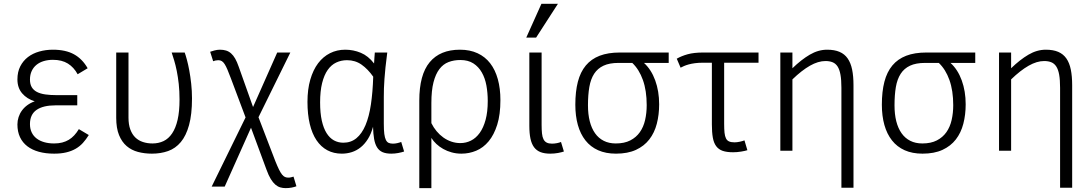

<svg xmlns="http://www.w3.org/2000/svg" viewBox="-20 -786 5695 1001"><path d="M442.9 -82Q428.7 -59.1 412.4 -41Q396 -22.9 374.5 -10.5Q353 2 325.4 8.5Q297.9 15.1 262.2 15.1Q218.3 15.1 182.9 5.4Q147.5 -4.4 122.6 -23.4Q97.7 -42.5 84.2 -71Q70.8 -99.6 70.8 -137.2Q70.8 -156.7 76.9 -175.5Q83 -194.3 94.7 -210.2Q106.4 -226.1 123.3 -238.3Q140.1 -250.5 161.1 -257.8Q120.1 -270.5 95.5 -299.3Q70.8 -328.1 70.8 -372.1Q70.8 -411.1 85.7 -440.2Q100.6 -469.2 125.7 -488.5Q150.9 -507.8 184.6 -517.3Q218.3 -526.9 255.9 -526.9Q322.3 -526.9 365.7 -502.9Q409.2 -479 437 -430.2L384.8 -398.9Q365.2 -435.1 334 -454.6Q302.7 -474.1 255.9 -474.1Q230 -474.1 208 -467.5Q186 -460.9 170.2 -448Q154.3 -435.1 145.3 -415.8Q136.2 -396.5 136.2 -371.1Q136.2 -347.2 145.5 -331.5Q154.8 -315.9 172.6 -306.6Q190.4 -297.4 216.1 -293.7Q241.7 -290 274.9 -290H382.8V-236.8H270Q204.6 -236.8 170.4 -212.9Q136.2 -189 136.2 -139.2Q136.2 -114.3 145.3 -95.5Q154.3 -76.7 170.9 -64Q187.5 -51.3 210.7 -44.7Q233.9 -38.1 262.2 -38.1Q285.6 -38.1 304.4 -43Q323.2 -47.9 338.6 -57.1Q354 -66.4 366.9 -80.3Q379.9 -94.2 391.1 -112.8Z M585.9 -512.2H649.9V-172.9Q649.9 -136.7 659.4 -111.1Q668.9 -85.4 685.5 -69.3Q702.1 -53.2 725.1 -45.7Q748 -38.1 774.9 -38.1Q806.6 -38.1 832.8 -50.5Q858.9 -63 877.4 -90.6Q896 -118.2 906 -161.6Q916 -205.1 916 -267.1Q916 -311 911.9 -348.4Q907.7 -385.7 901.6 -416Q895.5 -446.3 888.2 -470.5Q880.9 -494.6 875 -512.2H942.9Q947.8 -499 954.3 -474.9Q960.9 -450.7 966.8 -418.9Q972.7 -387.2 976.8 -349.9Q981 -312.5 981 -272.9Q981 -189.5 965.6 -133.8Q950.2 -78.1 922.6 -45.2Q895 -12.2 856.4 1.5Q817.9 15.1 772 15.1Q733.4 15.1 699.5 6.1Q665.5 -2.9 640.4 -24.4Q615.2 -45.9 600.6 -81.8Q585.9 -117.7 585.9 -171.9Z M1260.3 -173.8 1183.6 -377.9Q1173.3 -404.8 1165.8 -422.9Q1158.2 -440.9 1151.1 -451.9Q1144 -462.9 1136.2 -467.5Q1128.4 -472.2 1117.7 -472.2Q1111.3 -472.2 1103.3 -470.5Q1095.2 -468.8 1091.3 -466.8L1075.7 -516.1Q1083 -519 1097.9 -522.9Q1112.8 -526.9 1126.5 -526.9Q1144.5 -526.9 1158.7 -522.5Q1172.9 -518.1 1184.6 -507.8Q1196.3 -497.6 1206.1 -480.5Q1215.8 -463.4 1224.6 -438L1299.3 -228L1425.3 -512.2H1493.7L1327.6 -174.8L1415.5 54.2Q1426.3 81.1 1434.6 97.9Q1442.9 114.7 1450.4 124Q1458 133.3 1465.8 136.7Q1473.6 140.1 1483.4 140.1Q1490.2 140.1 1497.3 138.4Q1504.4 136.7 1510.3 134.8L1525.4 185.1Q1515.6 189 1501 191.9Q1486.3 194.8 1469.2 194.8Q1454.6 194.8 1441.2 190.9Q1427.7 187 1415.5 176.5Q1403.3 166 1391.8 147.5Q1380.4 128.9 1369.6 99.1L1288.6 -120.1L1151.4 187H1083.5Z M2086.9 3.9Q2074.2 8.3 2056.2 11.7Q2038.1 15.1 2020 15.1Q1992.2 15.1 1974.1 7.1Q1956.1 -1 1945.6 -18.1Q1935.1 -35.2 1930.4 -61.8Q1925.8 -88.4 1924.8 -125Q1915 -88.4 1898.4 -61.8Q1881.8 -35.2 1860.6 -18.1Q1839.4 -1 1814.2 7.1Q1789.1 15.1 1762.2 15.1Q1719.7 15.1 1686.5 -2.7Q1653.3 -20.5 1630.1 -54.9Q1606.9 -89.4 1595 -139.6Q1583 -189.9 1583 -254.9Q1583 -320.3 1597.7 -370.8Q1612.3 -421.4 1638.4 -456.1Q1664.6 -490.7 1700.7 -508.8Q1736.8 -526.9 1779.8 -526.9Q1822.3 -526.9 1861.1 -510.7Q1899.9 -494.6 1930.2 -455.1Q1931.2 -470.7 1932.1 -485.8Q1933.1 -501 1934.1 -512.2H1999Q1993.2 -467.8 1989.7 -434.6Q1986.3 -401.4 1984.4 -374.8Q1982.4 -348.1 1981.7 -325.7Q1981 -303.2 1981 -280.8V-141.1Q1981 -107.9 1983.6 -87.6Q1986.3 -67.4 1991.9 -56.2Q1997.6 -44.9 2006.6 -41Q2015.6 -37.1 2028.8 -37.1Q2039.6 -37.1 2050.5 -39.6Q2061.5 -42 2071.8 -45.9ZM1770 -42Q1809.6 -42 1838.1 -65.4Q1866.7 -88.9 1885.5 -133.3Q1904.3 -177.7 1913.8 -241.7Q1923.3 -305.7 1925.8 -386.2Q1897.9 -425.8 1865 -449Q1832 -472.2 1789.1 -472.2Q1758.8 -472.2 1732.9 -460Q1707 -447.8 1688.5 -421.4Q1669.9 -395 1659.4 -353Q1648.9 -311 1648.9 -252Q1648.9 -196.8 1657.7 -157.2Q1666.5 -117.7 1682.6 -92Q1698.7 -66.4 1720.9 -54.2Q1743.2 -42 1770 -42Z M2166 194.8V-261.2Q2166 -396.5 2220.2 -461.7Q2274.4 -526.9 2377.9 -526.9Q2430.2 -526.9 2469.7 -508.5Q2509.3 -490.2 2535.6 -456.1Q2562 -421.9 2575.4 -373.3Q2588.9 -324.7 2588.9 -264.2Q2588.9 -189 2572.3 -136Q2555.7 -83 2527.6 -49.3Q2499.5 -15.6 2462.6 -0.2Q2425.8 15.1 2385.7 15.1Q2358.9 15.1 2335 8.5Q2311 2 2291 -9.3Q2271 -20.5 2255.1 -35.4Q2239.3 -50.3 2229 -66.9V194.8ZM2229 -144Q2240.2 -121.1 2256.1 -102.1Q2272 -83 2291.5 -69.1Q2311 -55.2 2333.5 -47.6Q2356 -40 2379.9 -40Q2409.7 -40 2435.5 -53Q2461.4 -65.9 2481 -93Q2500.5 -120.1 2511.7 -161.4Q2522.9 -202.6 2522.9 -259.8Q2522.9 -301.8 2515.9 -340.3Q2508.8 -378.9 2491.9 -408.4Q2475.1 -438 2447.8 -455.6Q2420.4 -473.1 2379.9 -473.1Q2346.2 -473.1 2318.4 -462.4Q2290.5 -451.7 2270.8 -425.8Q2251 -399.9 2240 -356.9Q2229 -314 2229 -249Z M2919.9 3.9Q2908.7 7.8 2889.4 11.5Q2870.1 15.1 2848.6 15.1Q2818.8 15.1 2798.1 7.1Q2777.3 -1 2764.4 -18.3Q2751.5 -35.6 2745.6 -63.2Q2739.7 -90.8 2739.7 -129.9V-512.2H2803.7V-134.8Q2803.7 -108.9 2805.7 -90.3Q2807.6 -71.8 2813.5 -60.1Q2819.3 -48.3 2830.1 -42.7Q2840.8 -37.1 2857.9 -37.1Q2870.1 -37.1 2883.1 -39.6Q2896 -42 2904.8 -45.9ZM2774.9 -589.8H2723.6L2802.7 -766.1H2888.7Z M3466.3 -512.2V-458H3337.4Q3375.5 -423.3 3396 -366.9Q3416.5 -310.5 3416.5 -242.2Q3416.5 -188 3404.3 -140.9Q3392.1 -93.8 3365.2 -59.1Q3338.4 -24.4 3295.4 -4.6Q3252.4 15.1 3191.4 15.1Q3138.2 15.1 3098.4 -2.7Q3058.6 -20.5 3032.2 -54Q3005.9 -87.4 2992.7 -134.5Q2979.5 -181.6 2979.5 -240.2Q2979.5 -308.6 2992.7 -359.6Q3005.9 -410.6 3034.2 -444.6Q3062.5 -478.5 3106.4 -495.4Q3150.4 -512.2 3211.4 -512.2ZM3204.6 -458Q3157.2 -458 3126.5 -443.6Q3095.7 -429.2 3077.6 -401.4Q3059.6 -373.5 3052.5 -332.3Q3045.4 -291 3045.4 -236.8Q3045.4 -190.4 3054.7 -153.8Q3064 -117.2 3082.3 -91.3Q3100.6 -65.4 3127.7 -51.8Q3154.8 -38.1 3190.4 -38.1Q3235.4 -38.1 3266.1 -54Q3296.9 -69.8 3315.9 -96.9Q3335 -124 3343.3 -160.4Q3351.6 -196.8 3351.6 -237.8Q3351.6 -313.5 3331.8 -368.9Q3312 -424.3 3276.4 -458Z M3934.6 -459H3755.4V-141.1Q3755.4 -112.8 3757.3 -94.2Q3759.3 -75.7 3764.9 -64.5Q3770.5 -53.2 3781.2 -48.6Q3792 -43.9 3809.6 -43.9Q3821.8 -43.9 3836.7 -47.1Q3851.6 -50.3 3861.3 -54.2L3876.5 -2.9Q3864.3 1 3843.3 4.4Q3822.3 7.8 3802.2 7.8Q3769 7.8 3747.8 0.5Q3726.6 -6.8 3713.9 -23.9Q3701.2 -41 3696.3 -68.8Q3691.4 -96.7 3691.4 -137.2V-459H3643.6Q3621.1 -459 3603 -456.5Q3585 -454.1 3570.8 -450.2Q3556.6 -446.3 3546.1 -441.7Q3535.6 -437 3528.3 -433.1L3508.3 -480Q3532.7 -494.1 3565.4 -503.2Q3598.1 -512.2 3646.5 -512.2H3934.6Z M4366.7 192.9V-328.1Q4366.7 -369.6 4361.8 -396.7Q4356.9 -423.8 4346.7 -439.5Q4336.4 -455.1 4320.8 -461.4Q4305.2 -467.8 4283.7 -467.8Q4245.6 -467.8 4202.6 -443.4Q4159.7 -418.9 4111.3 -372.1V0H4048.3V-512.2H4111.3V-430.2Q4157.7 -475.1 4201.9 -501Q4246.1 -526.9 4292.5 -526.9Q4330.6 -526.9 4356.9 -515.6Q4383.3 -504.4 4399.4 -481.2Q4415.5 -458 4422.6 -423.3Q4429.7 -388.7 4429.7 -341.8V192.9Z M5064.5 -512.2V-458H4935.5Q4973.6 -423.3 4994.1 -366.9Q5014.6 -310.5 5014.6 -242.2Q5014.6 -188 5002.4 -140.9Q4990.2 -93.8 4963.4 -59.1Q4936.5 -24.4 4893.6 -4.6Q4850.6 15.1 4789.6 15.1Q4736.3 15.1 4696.5 -2.7Q4656.7 -20.5 4630.4 -54Q4604 -87.4 4590.8 -134.5Q4577.6 -181.6 4577.6 -240.2Q4577.6 -308.6 4590.8 -359.6Q4604 -410.6 4632.3 -444.6Q4660.6 -478.5 4704.6 -495.4Q4748.5 -512.2 4809.6 -512.2ZM4802.7 -458Q4755.4 -458 4724.6 -443.6Q4693.8 -429.2 4675.8 -401.4Q4657.7 -373.5 4650.6 -332.3Q4643.6 -291 4643.6 -236.8Q4643.6 -190.4 4652.8 -153.8Q4662.1 -117.2 4680.4 -91.3Q4698.7 -65.4 4725.8 -51.8Q4752.9 -38.1 4788.6 -38.1Q4833.5 -38.1 4864.3 -54Q4895 -69.8 4914.1 -96.9Q4933.1 -124 4941.4 -160.4Q4949.7 -196.8 4949.7 -237.8Q4949.7 -313.5 4929.9 -368.9Q4910.2 -424.3 4874.5 -458Z M5506.8 192.9V-328.1Q5506.8 -369.6 5502 -396.7Q5497.1 -423.8 5486.8 -439.5Q5476.6 -455.1 5460.9 -461.4Q5445.3 -467.8 5423.8 -467.8Q5385.7 -467.8 5342.8 -443.4Q5299.8 -418.9 5251.5 -372.1V0H5188.5V-512.2H5251.5V-430.2Q5297.9 -475.1 5342 -501Q5386.2 -526.9 5432.6 -526.9Q5470.7 -526.9 5497.1 -515.6Q5523.4 -504.4 5539.6 -481.2Q5555.7 -458 5562.7 -423.3Q5569.8 -388.7 5569.8 -341.8V192.9Z"/></svg>

Font: Clear Sans Light
Style: Regular
Weight: 300
Foundry: Intel Corporation
Version: Version 1.00